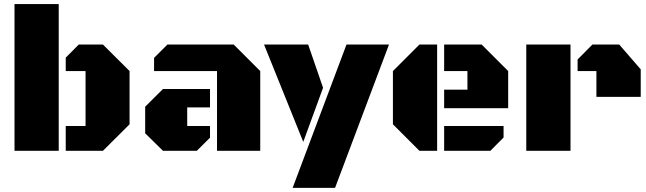

<svg xmlns="http://www.w3.org/2000/svg" viewBox="-20 -736 3153 937"><path d="M50.8 0V-716.3H266.6V0ZM300.8 0V-121.1H397.5V-389.2H300.8V-454.6L364.3 -518.6H482.4L612.3 -389.2V-129.4L482.4 0Z M1039.1 0V-389.2H731.9V-453.6L796.9 -518.6H1120.6L1250 -389.2V0ZM775.4 0 688.5 -85.4V-215.3L775.4 -301.8H1004.9V-211.9H893.6V-121.1H1004.9V-64L940.4 0Z M1408.2 180.7 1670.9 -518.6H1878.4L1615.2 180.7ZM1460 -43.5 1268.6 -518.6H1483.9L1556.6 -307.6Z M2026.9 0 1897.5 -129.4V-389.2L2026.9 -518.6H2113.3V0ZM2147.5 -208V-298.3H2261.2V-389.2H2147.5V-518.6H2330.6L2460 -389.2V-208ZM2147.5 0V-121.1H2437.5V-64.9L2373 0Z M2548.3 0V-518.6H2764.2V0ZM2890.6 -263.2V-389.2H2798.8V-445.8L2871.1 -518.6H3002L3106.9 -397.5V-263.2Z"/></svg>

Font: Black Ops One
Style: Regular
Weight: 400
Designer: James Grieshaber, Eben Sorkin
Foundry: Sorkin Type Co.
Version: Version 1.004; ttfautohint (v1.8.4.7-5d5b)